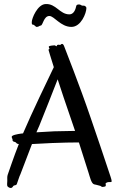

<svg xmlns="http://www.w3.org/2000/svg" viewBox="-20 -910 587 949"><path d="M532 -14C532 -19 530 -25 527 -35C523 -45 500 -119 427 -331C374 -487 301 -670 298 -679C295 -688 291 -693 287 -693C281 -693 281 -688 277 -688C273 -688 268 -690 264 -688C264 -688 261 -687 260 -681C252 -686 249 -686 249 -686C245 -686 225 -684 222 -681C222 -681 219 -679 225 -668C219 -667 220 -663 220 -663C220 -661 231 -626 246 -578C217 -518 138 -354 94 -251C91 -250 88 -250 86 -250C65 -247 38 -242 38 -234C38 -225 43 -224 42 -220C41 -217 43 -211 48 -210C53 -208 58 -208 61 -203C63 -200 68 -198 73 -198C48 -135 21 -54 18 -46C15 -37 16 -27 16 -16C16 -5 13 6 18 12C24 18 33 21 38 18C43 16 45 8 49 7C53 6 62 5 63 0C65 -4 77 -43 81 -49L138 -198L236 -203C278 -205 342 -206 370 -206L418 -55C424 -37 431 -3 445 1C445 1 468 6 477 9C482 14 487 14 487 14C493 14 500 12 502 10C502 10 504 9 502 -4C509 -10 517 -10 517 -10C524 -10 532 -9 532 -14ZM322 -348 351 -263C285 -262 248 -261 248 -261L160 -256L174 -288C198 -347 243 -461 265 -518C284 -460 305 -396 322 -348ZM371 -888C361 -888 357 -885 356 -877C351 -853 339 -839 323 -839C275 -839 257 -893 205 -890C165 -888 137 -819 137 -801C137 -797 136 -788 143 -788C150 -788 156 -777 161 -777C172 -777 174 -783 182 -784C192 -785 196 -831 224 -831C248 -831 280 -777 333 -777C381 -777 407 -846 407 -870C407 -878 397 -884 390 -882C382 -881 380 -888 371 -888Z"/></svg>

Font: Oregano
Style: Regular
Weight: 400
Designer: Astigmatic (AOETI)
Foundry: Astigmatic (AOETI)
Version: Version 1.000